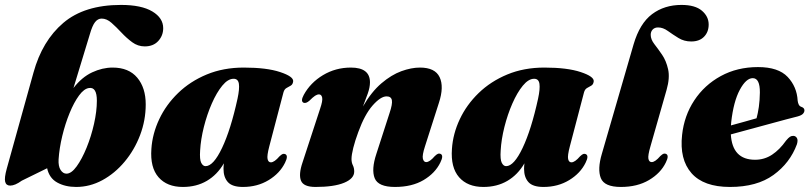

<svg xmlns="http://www.w3.org/2000/svg" viewBox="-20 -747 3296 780"><path d="M345 -608 278.5 -389.5Q312.5 -433.5 354.2 -453Q396 -472.5 437.5 -472.5Q503 -472.5 537.5 -431.5Q572 -390.5 572 -323Q572 -258 549 -197.8Q526 -137.5 486.2 -90Q446.5 -42.5 395.8 -15Q345 12.5 289.5 12.5Q245 12.5 212.5 -5.5Q180 -23.5 171.5 -63.5L68.5 -13Q41 7 21.5 7Q5 7 1 -8.5Q-3 -24 7.5 -62L116 -452Q151.5 -581 237.2 -654Q323 -727 471.5 -727Q554.5 -727 598.8 -700.5Q643 -674 643 -632.5Q643 -602.5 623 -580.5Q603 -558.5 568 -558.5Q540 -558.5 517 -575.5Q494 -592.5 473.2 -614.8Q452.5 -637 433 -654.2Q413.5 -671.5 393 -671.5Q377.5 -671.5 366.2 -657.2Q355 -643 345 -608ZM342 -389.5Q321.5 -387 301 -359Q280.5 -331 262.8 -287.8Q245 -244.5 233 -194.8Q221 -145 218 -99.5Q216.5 -71.5 226.2 -56.5Q236 -41.5 250 -41.5Q270 -41.5 291.5 -71.2Q313 -101 331.8 -147Q350.5 -193 362 -244Q373.5 -295 373.5 -338Q373.5 -394 342 -389.5Z M1074 -152.5Q1064 -114.5 1067 -101Q1070 -87.5 1080.5 -87.5Q1094.5 -87.5 1115.5 -112Q1124 -120 1128.8 -121.5Q1133.5 -123 1138.5 -121Q1152.5 -115 1138 -86Q1117 -43 1071.2 -15.2Q1025.5 12.5 967 12.5Q923.5 12.5 905.8 -7.2Q888 -27 888 -61Q888 -70.5 889.5 -83.5Q862.5 -37 820.2 -12.2Q778 12.5 723 12.5Q658.5 12.5 624 -27Q589.5 -66.5 595 -142Q599 -203.5 626.8 -262.5Q654.5 -321.5 703.5 -369Q752.5 -416.5 820 -444.5Q887.5 -472.5 970.5 -472.5Q1063.5 -472.5 1118.2 -454.2Q1173 -436 1171 -416.5Q1169.5 -404 1161.2 -399.2Q1153 -394.5 1144 -389.5Q1135 -384.5 1131.5 -371.5ZM793 -135.5Q790.5 -99 797.5 -85.5Q804.5 -72 815 -72Q847 -72 882.2 -146.2Q917.5 -220.5 945 -346.5Q953.5 -386 950.5 -406.5Q947.5 -427 929 -427Q906 -427 883 -399Q860 -371 840.5 -326.5Q821 -282 808.2 -231.2Q795.5 -180.5 793 -135.5Z M1213.5 -329.5Q1200 -335.5 1214 -361.5Q1241 -411 1292.2 -441.8Q1343.5 -472.5 1405.5 -472.5Q1483 -472.5 1483 -412.5Q1483 -392 1473.8 -366.2Q1464.5 -340.5 1454.5 -314.5Q1489 -374 1529.5 -408.5Q1570 -443 1610.5 -457.8Q1651 -472.5 1686 -472.5Q1747.5 -472.5 1766 -433.5Q1784.5 -394.5 1763 -329L1706.5 -152.5Q1694.5 -115.5 1698 -102Q1701.5 -88.5 1711.5 -88.5Q1725.5 -88.5 1746.5 -113Q1755 -121 1759.8 -122.5Q1764.5 -124 1769.5 -122Q1783.5 -116 1769 -87Q1748 -43.5 1700.8 -15.5Q1653.5 12.5 1584.5 12.5Q1516.5 12.5 1502.2 -23Q1488 -58.5 1509 -122L1562.5 -287.5Q1575 -324.5 1572 -340Q1569 -355.5 1550.5 -355.5Q1526.5 -355.5 1494 -318.8Q1461.5 -282 1435.5 -210.5Q1422.5 -175.5 1415.2 -146.5Q1408 -117.5 1408 -101Q1408 -86.5 1413.5 -75.5Q1419 -64.5 1419 -50Q1419 -21.5 1378 -4.5Q1337 12.5 1262 12.5Q1213 12.5 1202.8 -13Q1192.5 -38.5 1209 -87L1280.5 -305.5Q1291.5 -337.5 1288.8 -350.5Q1286 -363.5 1276 -363.5Q1268.5 -363.5 1260 -358Q1251.5 -352.5 1236.5 -337.5Q1223 -326 1213.5 -329.5Z M2295 -152.5Q2285 -114.5 2288 -101Q2291 -87.5 2301.5 -87.5Q2315.5 -87.5 2336.5 -112Q2345 -120 2349.8 -121.5Q2354.5 -123 2359.5 -121Q2373.5 -115 2359 -86Q2338 -43 2292.2 -15.2Q2246.5 12.5 2188 12.5Q2144.5 12.5 2126.8 -7.2Q2109 -27 2109 -61Q2109 -70.5 2110.5 -83.5Q2083.5 -37 2041.2 -12.2Q1999 12.5 1944 12.5Q1879.5 12.5 1845 -27Q1810.5 -66.5 1816 -142Q1820 -203.5 1847.8 -262.5Q1875.5 -321.5 1924.5 -369Q1973.5 -416.5 2041 -444.5Q2108.5 -472.5 2191.5 -472.5Q2284.5 -472.5 2339.2 -454.2Q2394 -436 2392 -416.5Q2390.5 -404 2382.2 -399.2Q2374 -394.5 2365 -389.5Q2356 -384.5 2352.5 -371.5ZM2014 -135.5Q2011.5 -99 2018.5 -85.5Q2025.5 -72 2036 -72Q2068 -72 2103.2 -146.2Q2138.5 -220.5 2166 -346.5Q2174.5 -386 2171.5 -406.5Q2168.5 -427 2150 -427Q2127 -427 2104 -399Q2081 -371 2061.5 -326.5Q2042 -282 2029.2 -231.2Q2016.5 -180.5 2014 -135.5Z M2748.5 -727Q2804 -727 2831.5 -703.5Q2859 -680 2859 -647.5Q2859 -617 2840.2 -597.8Q2821.5 -578.5 2788 -578.5Q2759 -578.5 2736 -592.8Q2713 -607 2693.2 -621.2Q2673.5 -635.5 2653.5 -635.5Q2639.5 -635.5 2631.5 -627Q2623.5 -618.5 2623.5 -605.5Q2623.5 -587 2638.2 -568Q2653 -549 2669.8 -524.5Q2686.5 -500 2694.2 -465.5Q2702 -431 2688 -382L2622.5 -152.5Q2611.5 -115 2614.2 -101.8Q2617 -88.5 2627.5 -88.5Q2641.5 -88.5 2662.5 -113Q2671 -121 2675.8 -122.5Q2680.5 -124 2685.5 -122Q2699.5 -116 2685 -87Q2664 -43.5 2616.5 -15.5Q2569 12.5 2502.5 12.5Q2435 12.5 2420.8 -23.5Q2406.5 -59.5 2425 -122L2554 -567Q2579 -652 2629 -689.5Q2679 -727 2748.5 -727Z M3217.5 -161Q3189.5 -85 3122.2 -36.2Q3055 12.5 2945.5 12.5Q2838.5 12.5 2789.2 -43.5Q2740 -99.5 2751 -199Q2759.5 -277 2800.5 -339.2Q2841.5 -401.5 2908.2 -438Q2975 -474.5 3059.5 -474.5Q3142 -474.5 3179.8 -434.5Q3217.5 -394.5 3220.5 -338Q3221.5 -329 3225 -322Q3228.5 -315 3236.5 -312.5Q3248 -308.5 3248 -298.5Q3248 -291.5 3242.2 -285Q3236.5 -278.5 3220.5 -274Q3204 -270 3173.2 -261.8Q3142.5 -253.5 3103.8 -243Q3065 -232.5 3024.5 -221.5Q2984 -210.5 2949 -201Q2955 -98 3047.5 -98Q3085.5 -98 3116.5 -118.5Q3147.5 -139 3173.5 -176Q3183 -187.5 3189.5 -191.5Q3196 -195.5 3203.5 -195Q3212.5 -194.5 3217.5 -186.2Q3222.5 -178 3217.5 -161ZM2950.5 -250.5Q2950 -244 2949.5 -237.5Q2976.5 -245 3004 -252.5Q3031.5 -260 3053.5 -266.5Q3059 -286.5 3062.8 -312.8Q3066.5 -339 3067 -371Q3067.5 -429.5 3038 -429.5Q3011 -429.5 2985.5 -382.2Q2960 -335 2950.5 -250.5Z"/></svg>

Font: Fraunces 72pt S000 Black
Style: Italic
Weight: 900
Italic angle: -16°
Version: Version 1.000; ttfautohint (v1.8.3)